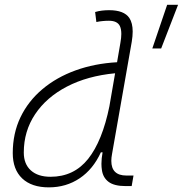

<svg xmlns="http://www.w3.org/2000/svg" viewBox="-20 -786 777 816"><path d="M187.5 10.3Q114.3 10.3 74.2 -27.8Q34.2 -65.9 34.2 -135.3Q34.2 -219.2 67.1 -287.8Q100.1 -356.4 160.2 -407Q220.2 -457.5 301 -486.8Q381.8 -516.1 477.5 -521.5L491.7 -604Q495.6 -625.5 495.6 -641.6Q495.6 -662.1 489.7 -674.8Q479 -697.8 442.9 -697.8Q429.7 -697.8 416.3 -696.5Q402.8 -695.3 389.6 -692.4L384.3 -734.9Q398.9 -739.3 413.8 -741Q428.7 -742.7 443.8 -742.7Q507.3 -742.7 529.8 -709.5Q543.9 -688 543.9 -651.9Q543.9 -632.3 540 -608.9L456.1 -131.3Q453.1 -115.7 453.1 -102.5Q453.1 -40 517.1 -40H547.4L539.6 4.9H514.6Q465.3 4.9 441.4 -13.2Q417.5 -31.2 413.1 -63.5Q411.1 -75.7 411.1 -89.8Q411.1 -112.3 416 -138.7H408.7Q376 -66.9 318.6 -28.3Q261.2 10.3 187.5 10.3ZM445.3 -335.9V-336.4L469.2 -474.6Q351.6 -463.4 264.4 -418Q177.2 -372.6 129.2 -300.5Q81.1 -228.5 81.1 -137.7Q81.1 -88.9 111.1 -61.8Q141.1 -34.7 194.8 -34.7Q293.9 -34.7 354.5 -110.6Q415 -186.5 445.3 -335.9ZM627.4 -580.1 690.4 -765.6H736.8L665 -580.1Z"/></svg>

Font: CaskaydiaCove NF ExtraLight
Style: Italic
Weight: 200
Italic angle: -10°
Designer: Aaron Bell
Foundry: Saja Typeworks
Version: Version 2111.001; VTT 6.35;Nerd Fonts 3.2.1